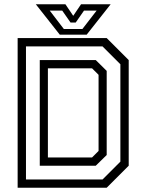

<svg xmlns="http://www.w3.org/2000/svg" viewBox="-20 -878 684 898"><path d="M62.5 0V-700H479L582 -597V-103L479 0ZM204 -141.5H410.5L441 -172V-528L410.5 -558.5H204ZM101.5 -38.5H459.5L543 -122V-577.5L459.5 -661H101.5ZM166 -103V-597H428L479 -546.5V-153L428 -103ZM259.5 -716 147.5 -858H286L322.5 -804L359 -858H497.5L385.5 -716ZM278.5 -742.5H365.5L432 -828.5H373L334 -772.5H310L271 -828.5H212.5Z"/></svg>

Font: Tourney Thin
Style: Regular
Weight: 400
Version: Version 1.015